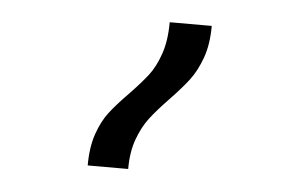

<svg xmlns="http://www.w3.org/2000/svg" viewBox="-35 -861 670 430"><g transform="rotate(5 300.0 -646.0)"><path d="M253 -646.5Q279 -673.5 294.2 -693Q309.5 -712.5 320 -742.8Q330.5 -773 330.5 -814.5H425Q425 -773 414 -742.5Q403 -712 387 -691Q371 -670 344.5 -642.5Q318.5 -615.5 303 -595.2Q287.5 -575 277 -546.2Q266.5 -517.5 266.5 -479H175.5Q175.5 -520.5 186 -550.5Q196.5 -580.5 211.8 -600.2Q227 -620 253 -646.5Z"/></g></svg>

Font: JuliaMono
Style: Italic
Weight: 400
Italic angle: -9°
Monospace: yes
Designer: cormullion
Foundry: corm
Version: Version 0.057; ttfautohint (v1.8.4)